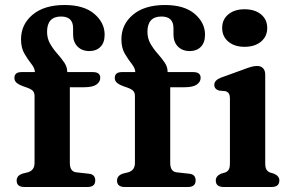

<svg xmlns="http://www.w3.org/2000/svg" viewBox="-20 -747 1162 767"><path d="M259 -96Q259 -61 285.5 -58.5L335 -53Q360.5 -50.5 360.5 -26Q360.5 0 329.5 0H77.5Q46.5 0 46.5 -25.5Q46.5 -46.5 72 -54L90.5 -58.5Q118 -66 118 -96V-364Q118 -375.5 112.2 -382.8Q106.5 -390 90.5 -396L71 -403Q52.5 -410 45 -417.5Q37.5 -425 37.5 -435.5Q37.5 -459 66 -459H119.5Q119 -474.5 105.2 -491.8Q91.5 -509 77.8 -532.2Q64 -555.5 64 -590Q64 -649.5 110.2 -688.2Q156.5 -727 238 -727Q315 -727 356.5 -691.8Q398 -656.5 398 -608.5Q398 -576.5 381.2 -559.8Q364.5 -543 337.5 -543Q307.5 -543 289.8 -561Q272 -579 272 -609.5V-634.5Q272 -681 224 -681Q168 -681 168 -620Q168 -593.5 180.2 -572.2Q192.5 -551 208.5 -533Q224.5 -515 236.5 -497.5Q248.5 -480 248.5 -461V-459H351Q380.5 -459 380.5 -436Q380.5 -420 365.2 -409.2Q350 -398.5 316.5 -398.5H259ZM660 -96Q660 -61 686.5 -58.5L736 -53Q761.5 -50.5 761.5 -26Q761.5 0 730.5 0H478.5Q447.5 0 447.5 -25.5Q447.5 -46.5 473 -54L491.5 -58.5Q519 -66 519 -96V-364Q519 -375.5 513.2 -382.8Q507.5 -390 491.5 -396L472 -403Q453.5 -410 446 -417.5Q438.5 -425 438.5 -435.5Q438.5 -459 467 -459H520.5Q520 -474.5 506.2 -491.8Q492.5 -509 478.8 -532.2Q465 -555.5 465 -590Q465 -649.5 511.2 -688.2Q557.5 -727 639 -727Q716 -727 757.5 -691.8Q799 -656.5 799 -608.5Q799 -576.5 782.2 -559.8Q765.5 -543 738.5 -543Q708.5 -543 690.8 -561Q673 -579 673 -609.5V-634.5Q673 -681 625 -681Q569 -681 569 -620Q569 -593.5 581.2 -572.2Q593.5 -551 609.5 -533Q625.5 -515 637.5 -497.5Q649.5 -480 649.5 -461V-459H752Q781.5 -459 781.5 -436Q781.5 -420 766.2 -409.2Q751 -398.5 717.5 -398.5H660ZM957 -560Q916.5 -560 892 -580.8Q867.5 -601.5 867.5 -635.5Q867.5 -669 892 -689.5Q916.5 -710 957 -710Q998 -710 1022.8 -689.5Q1047.5 -669 1047.5 -635.5Q1047.5 -601.5 1022.8 -580.8Q998 -560 957 -560ZM1039.5 -449.5V-95.5Q1039.5 -77.5 1044.5 -69.5Q1049.5 -61.5 1058.5 -58L1075 -53Q1096 -43.5 1096 -26Q1096 0 1064.5 0H873.5Q842 0 842 -26Q842 -43.5 862.5 -53L879.5 -58Q889 -61.5 893.8 -69.5Q898.5 -77.5 898.5 -95.5V-352Q898.5 -367.5 893.8 -374Q889 -380.5 880 -383L855.5 -385Q836 -391 836 -408Q836 -426.5 863 -437L951.5 -469Q971 -476.5 983.5 -480Q996 -483.5 1006.5 -483.5Q1022.5 -483.5 1031 -474.2Q1039.5 -465 1039.5 -449.5Z"/></svg>

Font: Fraunces 9pt Soft SemiBold
Style: Regular
Weight: 600
Version: Version 1.000;[b76b70a41]